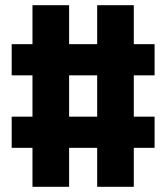

<svg xmlns="http://www.w3.org/2000/svg" viewBox="-20 -737 640 739"><path d="M105 -18V-168H25V-288H105V-447H25V-567H105V-717H246V-567H354V-717H495V-567H575V-447H495V-288H575V-168H495V-18H354V-168H246V-18ZM354 -288V-447H246V-288Z"/></svg>

Font: Iosevka Curly Slab HvEx
Style: Regular
Weight: 900
Width: 7
Monospace: yes
Designer: Belleve Invis
Foundry: Belleve Invis
Version: Version 11.1.0; ttfautohint (v1.8.3)